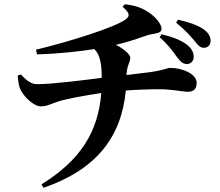

<svg xmlns="http://www.w3.org/2000/svg" viewBox="-20 -821 1040 908"><path d="M817 -551C834 -529 846 -518 864 -518C882 -518 896 -533 896 -551C896 -572 888 -590 866 -608C838 -631 794 -647 744 -659L735 -645C778 -607 799 -576 817 -551ZM897 -631C916 -608 925 -595 944 -595C967 -595 976 -612 976 -629C976 -651 962 -670 938 -686C909 -704 874 -716 822 -728L813 -714C855 -679 877 -655 897 -631ZM64 -464C65 -436 70 -413 76 -399C90 -367 138 -318 173 -318C202 -318 224 -331 252 -340C286 -352 381 -370 459 -381C444 -196 360 -63 176 51L186 67C431 -17 554 -169 575 -393C629 -397 684 -399 735 -399C792 -399 845 -387 869 -387C893 -387 910 -398 910 -430C910 -470 845 -500 784 -500C772 -500 755 -489 691 -480L578 -466C581 -517 596 -523 596 -549C596 -562 568 -589 528 -609C576 -620 619 -634 676 -654C702 -663 744 -660 744 -684C744 -709 713 -742 687 -760C658 -780 629 -794 570 -801L560 -789C595 -758 595 -745 575 -730C530 -694 313 -625 150 -586L155 -564C268 -567 363 -579 426 -589C454 -562 461 -516 461 -453C378 -442 227 -423 157 -423C129 -423 110 -436 78 -469Z"/></svg>

Font: Noto Serif CJK TC
Style: Bold
Weight: 700
Designer: Ryoko NISHIZUKA 西塚涼子 (kana & ideographs); Frank Grießhammer (Latin, Greek & Cyrillic); Wenlong ZHANG 张文龙 (bopomofo); San
Foundry: Adobe
Version: Version 2.001;hotconv 1.1.0;makeotfexe 2.6.0